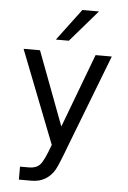

<svg xmlns="http://www.w3.org/2000/svg" viewBox="-57 -706 614 921"><g transform="rotate(5 250.0 -245.5)"><path d="M342.8 -145.5Q324.2 -97.7 294.9 -21.5Q254.9 85.9 241.2 109.4Q222.7 140.6 194.8 156.7Q167 172.9 129.9 172.9H69.3V110.4H113.3Q146.5 110.4 165 91.3Q183.6 72.3 211.9 -6.8L37.1 -454.1H116.2L250 -98.6L383.8 -454.1H461.9ZM301.8 -664.1H381.8L250 -511.7H187.5Z"/></g></svg>

Font: BabelStone Mayan Numerals
Style: Regular
Weight: 400
Designer: Andrew West
Foundry: BabelStone
Version: Version 11.000 June 09, 2018